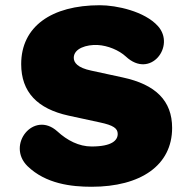

<svg xmlns="http://www.w3.org/2000/svg" viewBox="-20 -702 703 734"><path d="M330 12C518 12 638 -70 638 -213C638 -317 575 -379 449 -406L329 -432C276 -443 262 -463 262 -481C262 -517 311 -532 353 -530C392 -528 435 -510 461 -486C555 -398 652 -526 584 -602C533 -659 425 -682 362 -682C176 -682 61 -600 61 -457C61 -350 123 -286 242 -260L362 -234C414 -223 430 -211 430 -190C430 -165 407 -142 330 -142C282 -142 237 -165 199 -200C109 -281 3 -148 85 -67C155 1 253 12 330 12Z"/></svg>

Font: SN Pro Black
Style: Regular
Weight: 900
Designer: Tobias Whetton
Foundry: Supernotes
Version: Version 1.001;Glyphs 3.2 (3249)